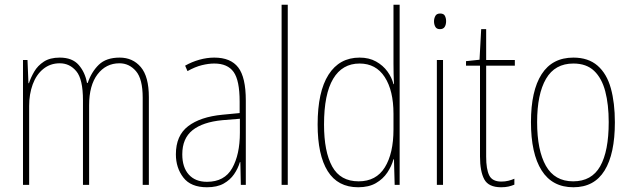

<svg xmlns="http://www.w3.org/2000/svg" viewBox="-20 -780 2665 810"><path d="M485 -537Q540 -537 574 -497Q608 -457 608 -370V0H582V-368Q582 -447 553.5 -480Q525 -513 484 -513Q427 -513 391.5 -466.5Q356 -420 356 -336V0H330V-357Q330 -446 302 -479.5Q274 -513 232 -513Q192 -513 162.5 -489Q133 -465 118 -424Q103 -383 103 -333V0H77V-527H96L100 -429H102Q110 -453 124.5 -478Q139 -503 165 -520Q191 -537 232 -537Q285 -537 312 -506Q339 -475 347 -430H350Q366 -477 397 -507Q428 -537 485 -537Z M884 -537Q953 -537 985 -495.5Q1017 -454 1017 -356V0H996L994 -96H992Q984 -69 967.5 -45Q951 -21 923.5 -5.5Q896 10 853 10Q785 10 753.5 -31Q722 -72 722 -129Q722 -208 773.5 -247.5Q825 -287 918 -296L991 -303V-351Q991 -441 965.5 -476.5Q940 -512 884 -512Q860 -512 831.5 -505Q803 -498 771 -480L761 -503Q789 -519 821 -528Q853 -537 884 -537ZM918 -273Q835 -265 792 -230.5Q749 -196 749 -129Q749 -74 776.5 -43.5Q804 -13 853 -13Q927 -13 959.5 -70.5Q992 -128 992 -220V-279Z M1194 0H1168V-760H1194Z M1491 10Q1405 10 1362.5 -58Q1320 -126 1320 -255Q1320 -393 1366 -465Q1412 -537 1497 -537Q1537 -537 1566.5 -520.5Q1596 -504 1614.5 -478.5Q1633 -453 1640 -425H1642Q1641 -448 1640.5 -469Q1640 -490 1640 -511V-760H1666V0H1645L1642 -108H1640Q1632 -79 1614 -52Q1596 -25 1566 -7.5Q1536 10 1491 10ZM1493 -15Q1567 -15 1603.5 -74Q1640 -133 1640 -234V-300Q1640 -398 1603 -455Q1566 -512 1497 -512Q1424 -512 1385.5 -447.5Q1347 -383 1347 -255Q1347 -140 1381.5 -77.5Q1416 -15 1493 -15Z M1837 -723Q1852 -723 1857 -713Q1862 -703 1862 -691Q1862 -676 1856 -666.5Q1850 -657 1836 -657Q1822 -657 1816.5 -667Q1811 -677 1811 -690Q1811 -702 1816.5 -712.5Q1822 -723 1837 -723ZM1849 -527V0H1823V-527Z M2095 -14Q2111 -14 2125 -17.5Q2139 -21 2150 -26V-1Q2138 4 2125 7Q2112 10 2094 10Q2041 10 2023 -23.5Q2005 -57 2005 -120V-503H1946V-522L2003 -528L2010 -657H2031V-527H2152V-503H2031V-119Q2031 -66 2044 -40Q2057 -14 2095 -14Z M2574 -264Q2574 -131 2530.5 -60.5Q2487 10 2399 10Q2310 10 2265 -61Q2220 -132 2220 -265Q2220 -397 2265 -467Q2310 -537 2399 -537Q2462 -537 2501 -503Q2540 -469 2557 -407.5Q2574 -346 2574 -264ZM2246 -265Q2246 -146 2283 -80.5Q2320 -15 2398 -15Q2476 -15 2512 -78.5Q2548 -142 2548 -265Q2548 -339 2533.5 -394.5Q2519 -450 2486.5 -481Q2454 -512 2399 -512Q2321 -512 2283.5 -447.5Q2246 -383 2246 -265Z"/></svg>

Font: Noto Sans Tamil Condensed Thin
Style: Regular
Weight: 100
Width: 3
Designer: Jelle Bosma - Monotype Design Team
Foundry: Monotype Imaging Inc.
Version: Version 2.004; ttfautohint (v1.8.4.7-5d5b)